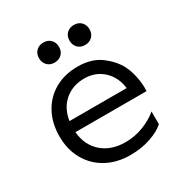

<svg xmlns="http://www.w3.org/2000/svg" viewBox="-158 -785 874 916"><g transform="rotate(-30 279.0 -326.5)"><path d="M290 -482Q367 -482 416 -445.5Q465 -409 489 -363Q504 -333 512 -293.5Q520 -254 518 -216H126Q133 -141 182.5 -98Q232 -55 310 -55Q362 -55 408.5 -73Q455 -91 490 -120V-50Q463 -25 412 -7.5Q361 10 300 10Q227 10 170.5 -20.5Q114 -51 82 -107Q50 -163 50 -236Q50 -309 80.5 -365Q111 -421 165.5 -451.5Q220 -482 290 -482ZM443 -276Q435 -340 393 -378.5Q351 -417 290 -417Q226 -417 182 -379.5Q138 -342 128 -276ZM152 -608Q152 -633 167.5 -648Q183 -663 207 -663Q232 -663 247 -647.5Q262 -632 262 -608Q262 -583 246.5 -568Q231 -553 207 -553Q182 -553 167 -568.5Q152 -584 152 -608ZM320 -608Q320 -633 335.5 -648Q351 -663 375 -663Q400 -663 415 -647.5Q430 -632 430 -608Q430 -583 414.5 -568Q399 -553 375 -553Q350 -553 335 -568.5Q320 -584 320 -608Z"/></g></svg>

Font: Madhuban Light
Style: Regular
Weight: 300
Designer: jaikishan Patel
Foundry: MagicType
Version: Version 1.000